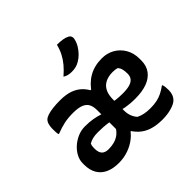

<svg xmlns="http://www.w3.org/2000/svg" viewBox="-195 -1022 1241 1241"><g transform="rotate(-45 425.0 -401.5)"><path d="M241 -546Q295 -546 332.5 -532.5Q370 -519 396 -493Q422 -467 437 -431L409 -453H451L418 -431Q452 -487 503.5 -517Q555 -547 624 -547Q672 -547 710.5 -525Q749 -503 772 -463.5Q795 -424 795 -372Q795 -369 795 -365Q795 -361 795 -357Q795 -308 770.5 -275Q746 -242 701.5 -225.5Q657 -209 592 -209Q567 -209 545.5 -211Q524 -213 507 -216Q490 -219 477.5 -224Q465 -229 458 -236L445 -227V-305Q460 -301 473 -298Q486 -295 499 -293.5Q512 -292 526.5 -291Q541 -290 559 -290Q598 -290 622.5 -297Q647 -304 659.5 -319Q672 -334 672 -359Q672 -384 667.5 -401Q663 -418 651 -430Q643 -432 633.5 -433.5Q624 -435 611 -435Q572 -435 544 -421Q516 -407 501.5 -378.5Q487 -350 487 -304V-206Q487 -178 496 -155Q505 -132 520 -116Q540 -106 564 -101Q588 -96 618 -96Q651 -96 677.5 -101.5Q704 -107 727 -118.5Q750 -130 773 -147H779Q782 -137 783.5 -125Q785 -113 785 -95Q785 -76 779 -58.5Q773 -41 758 -26Q741 -10 704 0.5Q667 11 622 11Q568 11 527.5 -2Q487 -15 458 -42Q429 -69 410 -107L448 -81H395L438 -107Q420 -73 387.5 -46.5Q355 -20 313 -5Q271 10 224 10Q171 10 133.5 -7.5Q96 -25 76.5 -59Q57 -93 57 -141V-155Q57 -184 72 -212.5Q87 -241 112.5 -263.5Q138 -286 169.5 -299.5Q201 -313 235 -313Q277 -313 308 -307.5Q339 -302 362.5 -294Q386 -286 406 -277H422V-209Q391 -216 365 -220Q339 -224 315.5 -225.5Q292 -227 267 -227Q241 -227 220.5 -222Q200 -217 184 -207Q181 -200 179.5 -192Q178 -184 178 -174V-168Q178 -132 193.5 -116Q209 -100 239 -100H242Q268 -100 291 -106Q314 -112 333 -125Q352 -138 366 -159V-331Q366 -364 355 -385.5Q344 -407 317 -418Q290 -429 243 -429Q197 -429 162 -421.5Q127 -414 86 -398H80Q77 -408 76.5 -421.5Q76 -435 76 -451Q76 -469 80.5 -487Q85 -505 96 -516Q106 -526 126 -532.5Q146 -539 175 -542.5Q204 -546 241 -546ZM481 -814Q509 -814 531.5 -810.5Q554 -807 569 -799Q582 -793 586 -781Q590 -769 586 -756Q580 -731 566.5 -709.5Q553 -688 536 -670.5Q519 -653 498 -641Q482 -631 464.5 -626.5Q447 -622 426 -622Q409 -622 394 -625.5Q379 -629 365 -638Q397 -666 419 -692Q441 -718 456.5 -748Q472 -778 481 -814Z"/></g></svg>

Font: Recursive Casual SemiBold
Style: Regular
Weight: 600
Version: Version 1.047